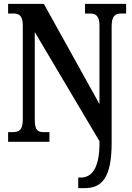

<svg xmlns="http://www.w3.org/2000/svg" viewBox="-20 -734 685 994"><path d="M385 240H419C510 240 558 182 558 5V-598C558 -651 577 -664 606 -664H633V-714H420V-664H447C474 -664 495 -653 495 -602V-195L207 -714H22V-664H49C76 -664 98 -656 98 -602V-116C98 -58 77 -50 43 -50H22V0H236V-50H208C176 -50 160 -58 160 -116V-568L495 -3V9C495 137 454 185 400 185H385Z"/></svg>

Font: Noto Serif Sinhala ExtraCondensed
Style: Bold
Weight: 700
Width: 2
Designer: Jelle Bosma - Monotype Design Team
Foundry: Monotype Imaging Inc.
Version: Version 2.007